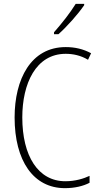

<svg xmlns="http://www.w3.org/2000/svg" viewBox="-20 -969 520 999"><path d="M418 -942V-949H374C344 -901 304 -850 261 -801V-791H284C327 -829 386 -895 418 -942ZM322 -689C359 -689 400 -681 438 -658L454 -692C413 -714 370 -724 322 -724C140 -724 56 -556 56 -358C56 -132 154 10 318 10C369 10 414 -1 446 -18V-54C416 -40 373 -26 320 -26C178 -26 96 -158 96 -358C96 -533 166 -689 322 -689Z"/></svg>

Font: Noto Sans Myanmar UI Condensed ExtraLight
Style: Regular
Weight: 200
Width: 3
Designer: Monotype Design Team
Foundry: Monotype Imaging Inc.
Version: Version 2.103